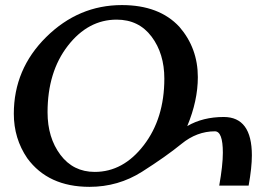

<svg xmlns="http://www.w3.org/2000/svg" viewBox="-20 -723 1066 753"><path d="M351.6 -48.8Q463.4 -48.8 543.9 -153.6Q624.5 -258.3 624.5 -414.6Q624.5 -512.7 574.5 -579.3Q524.4 -646 437.5 -646Q325.7 -646 246.1 -543.5Q166.5 -440.9 166.5 -282.7Q166.5 -183.1 216.8 -116Q267.1 -48.8 351.6 -48.8ZM331.1 9.8Q168.9 9.8 86.9 -102.5Q34.2 -179.7 34.2 -276.9Q34.2 -452.1 161.1 -577.6Q288.1 -703.1 458 -703.1Q604.5 -703.1 683.6 -617.7Q755.9 -534.2 755.9 -420.4Q755.9 -328.1 714.4 -228.5Q775.4 -264.2 857.4 -264.2Q967.8 -264.2 967.8 -113.8Q967.8 -65.9 955.1 4.9H839.8Q854 -74.7 854 -124Q854 -208 822.8 -208Q752 -208 691.7 -158.7Q631.3 -109.4 537.6 -49.8Q443.8 9.8 331.1 9.8Z"/></svg>

Font: Kelvinch
Style: Bold Italic
Weight: 700
Italic angle: -10°
Designer: Paul James Miller
Foundry: High-Logic / Made with FontCreator
Version: Version 3.30 September 23, 2016